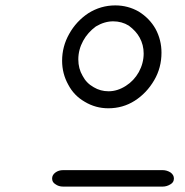

<svg xmlns="http://www.w3.org/2000/svg" viewBox="-20 -693 684 711"><path d="M381 -292C417 -292 449.7 -301.3 479 -320C508.3 -338.7 532.3 -364 551 -396C569 -426.7 578 -460.7 578 -498C578 -529.3 570.7 -558.7 556 -586C541.3 -612 520.7 -633.3 494 -650C467.3 -665.3 438.3 -673 407 -673C371 -673 337.7 -663.3 307 -644C277 -624 253.3 -598.3 236 -567C218.7 -536.3 210 -503.3 210 -468C210 -436 217.7 -406.3 233 -379C247 -352.3 267.3 -331.3 294 -316C320.7 -300 349.7 -292 381 -292ZM382 -355C362 -355 343.7 -360 327 -370C309 -380 295.3 -394 286 -412C275.3 -430 270 -450.3 270 -473C270 -497 276 -520 288 -542C299.3 -562.7 315 -580.3 335 -595C356.3 -607.7 377.7 -614 399 -614C420.3 -614 439.7 -608.7 457 -598C475 -584.7 488.3 -570 497 -554C507 -536 512 -516.3 512 -495C512 -471 506 -448 494 -426C482 -404.7 466 -387.7 446 -375C425.3 -361.7 404 -355 382 -355ZM214 -2H582C592.7 -2 602.7 -5 612 -11C620 -15.7 624 -22.7 624 -32C624 -40.7 620 -48 612 -54C602.7 -60 592.7 -63 582 -63H214C202.7 -63 193 -60 185 -54C177 -48 173 -40.7 173 -32C173 -22.7 177 -15.7 185 -11C193 -5 202.7 -2 214 -2Z"/></svg>

Font: naYanakamik
Style: Regular
Weight: 500
Designer: Nagarjuna G.,Vikas B.,Ruchir J.,Tushar G.,Vinay J.
Foundry: gnowledge lab
Version: 1.1